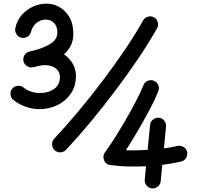

<svg xmlns="http://www.w3.org/2000/svg" viewBox="-20 -826 1098 1070"><path d="M403.3 -404.8Q403.3 -345.7 374.3 -303.7Q345.2 -261.7 298.8 -239.7Q252.4 -217.8 201.2 -217.8Q162.6 -217.8 124.5 -230.7Q86.4 -243.7 54.7 -269Q40.5 -280.3 38.6 -299.3Q36.6 -318.4 48.3 -332Q59.6 -346.2 78.6 -347.9Q97.7 -349.6 111.3 -338.4Q129.4 -323.2 153.3 -315.4Q177.2 -307.6 201.2 -307.6Q249.5 -307.6 281.7 -330.6Q314 -353.5 314 -397Q313.5 -426.3 291.3 -444.6Q269 -462.9 231.4 -462.9Q218.8 -462.9 202.1 -460Q191.9 -457.5 182.6 -455.3Q173.3 -453.1 165 -451.2Q147 -447.3 130.9 -457.3Q114.7 -467.3 110.8 -485.4Q106.9 -502.9 116.9 -519Q127 -535.2 145 -539.1L147.9 -539.6Q153.8 -541 159.9 -542.7Q166 -544.4 172.9 -545.9Q230 -561 264.9 -584.5Q299.8 -607.9 299.8 -645.5Q299.8 -680.2 280.5 -698.5Q261.2 -716.8 235.8 -716.8Q204.6 -716.8 182.1 -697Q159.7 -677.2 153.3 -649.9Q149.4 -631.8 133.3 -621.8Q117.2 -611.8 99.6 -615.7Q81.5 -619.6 71.5 -635.7Q61.5 -651.9 65.4 -669.9Q75.2 -713.4 102.3 -743.7Q129.4 -773.9 165.5 -789.8Q201.7 -805.7 238.8 -805.7Q277.3 -805.7 311.5 -786.4Q345.7 -767.1 367.2 -729.7Q388.7 -692.4 388.7 -638.2Q388.7 -599.6 374 -571.3Q359.4 -543 336.4 -522.9Q364.7 -504.4 383.3 -474.6Q401.9 -444.8 403.3 -404.8ZM284.2 11.2Q271.5 -1.5 270.5 -20.5Q269.5 -39.6 281.7 -52.7Q346.7 -121.6 417 -205.8Q487.3 -290 554.9 -379.6Q622.6 -469.2 680.2 -554.9Q737.8 -640.6 777.3 -711.9Q786.1 -727.5 804.7 -732.9Q823.2 -738.3 838.4 -729.5Q854 -720.7 859.1 -702.6Q864.3 -684.6 855.5 -668.9Q813.5 -593.8 754.4 -505.6Q695.3 -417.5 626.7 -326.2Q558.1 -234.9 486.6 -148.7Q415 -62.5 348.1 8.8Q335.9 22.5 316.7 22.9Q297.4 23.4 284.2 11.2ZM865.2 -169.9Q883.3 -168.5 895 -153.8Q906.7 -139.2 905.3 -121.1L893.6 1Q936.5 -4.4 969.2 -12.7Q986.8 -16.6 1002.9 -6.8Q1019 2.9 1022.9 20.5Q1026.9 38.1 1017.1 54.2Q1007.3 70.3 989.7 74.2Q942.4 85.4 884.3 92.8L875.5 184.1Q874 201.7 859.4 213.6Q844.7 225.6 826.7 224.1Q809.1 222.7 797.1 208Q785.2 193.4 786.6 175.3L793.9 100.6Q741.7 103 690.7 101.6Q639.6 100.1 595.2 93.8Q592.3 93.8 586.2 91.8Q580.1 89.8 577.1 88.4Q562 78.6 557.6 58.8Q553.2 39.1 564.9 23.4Q585.9 -4.9 615.7 -51.5Q645.5 -98.1 677.2 -152.6Q709 -207 736.3 -259.3Q763.7 -311.5 779.3 -351.1Q786.1 -368.2 803.2 -375.5Q820.3 -382.8 837.4 -376Q854.5 -369.1 861.8 -352.1Q869.1 -335 862.3 -317.9Q843.3 -270.5 812.3 -211.9Q781.2 -153.3 746.6 -94.7Q711.9 -36.1 681.6 11.7Q710.9 12.2 741.7 11.7Q772.5 11.2 802.7 9.3L816.4 -129.9Q817.9 -147.9 832.5 -159.7Q847.2 -171.4 865.2 -169.9Z"/></svg>

Font: Mikhak-DS2-FD Bold
Style: Regular
Weight: 700
Designer: Amin Abedi
Version: Version 3.4